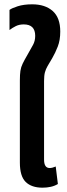

<svg xmlns="http://www.w3.org/2000/svg" viewBox="-20 -859 310 889"><path d="M177 10Q126 10 99 -16.5Q72 -43 72 -106V-487Q72 -514 74.5 -531Q77 -548 85 -564.5Q93 -581 107 -605Q122 -632 132.5 -650.5Q143 -669 143 -693Q143 -746 90 -746Q69 -746 53 -738Q37 -730 24 -720V-813Q34 -821 62 -830Q90 -839 129 -839Q189 -839 224 -808Q259 -777 259 -713Q259 -673 247.5 -643.5Q236 -614 222 -590Q209 -568 200.5 -553.5Q192 -539 188 -524Q184 -509 184 -484V-120Q184 -81 210 -81Q222 -81 238 -88L248 -7Q233 2 215 6Q197 10 177 10Z"/></svg>

Font: Noto Sans Thai ExtCond SemBd
Style: Regular
Weight: 600
Width: 2
Designer: Monotype Design Team
Foundry: Monotype Imaging Inc.
Version: Version 2.002; ttfautohint (v1.8.4.7-5d5b)